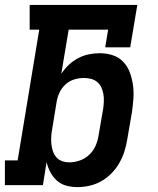

<svg xmlns="http://www.w3.org/2000/svg" viewBox="-24 -755 644 783"><path d="M291 8Q268 8 246 2Q224 -4 208 -18.5Q192 -33 181.5 -52.5Q171 -72 166 -94L151 0H-4V-101H48L136 -634H97V-735H536L507 -562H405L417 -634H256L226 -454Q239 -474 256.5 -490.5Q274 -507 295 -518Q316 -529 338.5 -533.5Q361 -538 383 -538Q411 -538 436.5 -529.5Q462 -521 479.5 -502Q497 -483 506 -458Q515 -433 518.5 -406.5Q522 -380 520 -352.5Q518 -325 514 -297L495 -187Q491 -162 483.5 -138Q476 -114 463 -91Q450 -68 431 -48.5Q412 -29 389 -16Q366 -3 341 2.5Q316 8 291 8ZM259 -93Q280 -93 301.5 -100.5Q323 -108 340 -124Q357 -140 366 -161Q375 -182 378 -203L397 -313Q399 -328 399.5 -343Q400 -358 397.5 -372Q395 -386 389 -399Q383 -412 372 -421Q361 -430 347 -433.5Q333 -437 318 -437Q298 -437 278.5 -431Q259 -425 243.5 -411Q228 -397 219 -378Q210 -359 207 -340L189 -230Q186 -214 185 -198.5Q184 -183 185.5 -168Q187 -153 191.5 -139Q196 -125 205.5 -114Q215 -103 229 -98Q243 -93 259 -93Z"/></svg>

Font: Iosevka Slab Extended
Style: Bold Italic
Weight: 700
Width: 7
Italic angle: -9°
Monospace: yes
Designer: Belleve Invis
Foundry: Belleve Invis
Version: Version 11.1.0; ttfautohint (v1.8.3)